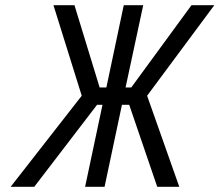

<svg xmlns="http://www.w3.org/2000/svg" viewBox="-20 -720 846 740"><path d="M586 0H671L547 -351L806 -700H718L486 -383H464L532 -700H457L390 -383H364L267 -700H186L295 -351L21 0H112L354 -316H375L308 0H383L450 -316H478Z"/></svg>

Font: Advent Pro Medium
Style: Italic
Weight: 500
Italic angle: -12°
Version: Version 3.000